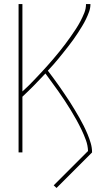

<svg xmlns="http://www.w3.org/2000/svg" viewBox="-20 -755 540 951"><path d="M260 176 246 163 416 -7Q415 -35 405.5 -61Q396 -87 384 -112Q372 -137 358.5 -161.5Q345 -186 330.5 -209.5Q316 -233 301 -256Q286 -279 270 -301.5Q254 -324 237.5 -346.5Q221 -369 205 -391Q177 -361 149 -332.5Q121 -304 91 -276V0H72V-735H91V-302Q108 -317 124 -333Q140 -349 155.5 -365.5Q171 -382 186.5 -398.5Q202 -415 217 -432Q232 -449 246.5 -466Q261 -483 275.5 -501Q290 -519 303.5 -537Q317 -555 330 -573.5Q343 -592 355.5 -611Q368 -630 378.5 -650Q389 -670 397.5 -691Q406 -712 406 -735H428Q428 -715 421 -696Q414 -677 405.5 -659.5Q397 -642 386.5 -625Q376 -608 365.5 -591.5Q355 -575 343 -558.5Q331 -542 319 -526.5Q307 -511 294.5 -495.5Q282 -480 269.5 -464.5Q257 -449 244 -434.5Q231 -420 217 -405Q231 -386 245 -367.5Q259 -349 272 -330Q285 -311 298.5 -291.5Q312 -272 324.5 -252.5Q337 -233 349 -213Q361 -193 372.5 -173Q384 -153 394.5 -132Q405 -111 414 -89.5Q423 -68 429.5 -45.5Q436 -23 436 0Z"/></svg>

Font: Zed Mono Thin
Style: Regular
Weight: 100
Monospace: yes
Designer: Belleve Invis
Foundry: Belleve Invis
Version: Version 1.0.0; ttfautohint (v1.8.4)